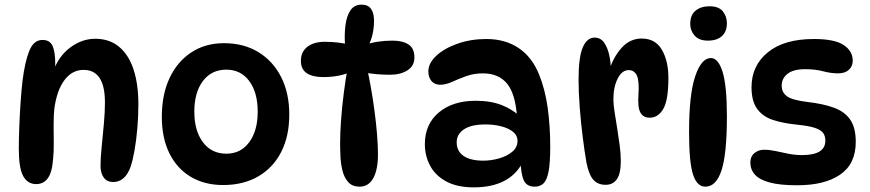

<svg xmlns="http://www.w3.org/2000/svg" viewBox="-20 -794 3746 827"><path d="M163 -622Q195 -622 206.5 -596Q218 -570 218 -519Q218 -507 216.5 -493.5Q215 -480 212 -469L210 -489Q234 -554 284 -590.5Q334 -627 390 -627Q452 -627 493.5 -592Q535 -557 555.5 -494Q576 -431 576 -345Q576 -292 571.5 -240.5Q567 -189 559.5 -146.5Q552 -104 543 -77Q531 -43 512 -26.5Q493 -10 467 -10Q441 -10 427 -29Q413 -48 413 -80Q413 -114 418 -162.5Q423 -211 427.5 -261.5Q432 -312 432 -353Q432 -493 340 -493Q291 -493 258 -449.5Q225 -406 214 -326Q211 -299 211 -259Q211 -219 211.5 -179.5Q212 -140 209 -113Q205 -53 186.5 -27Q168 -1 136 -1Q99 -1 80 -35.5Q61 -70 61 -152Q61 -194 63 -246Q65 -298 68.5 -350.5Q72 -403 77 -446Q87 -527 106 -574.5Q125 -622 163 -622Z M941 3Q861 3 801.5 -32.5Q742 -68 709.5 -134Q677 -200 677 -291Q677 -386 710 -457Q743 -528 803.5 -568Q864 -608 944 -608Q1030 -608 1093 -569.5Q1156 -531 1191 -462Q1226 -393 1226 -301Q1226 -207 1191 -139Q1156 -71 1092 -34Q1028 3 941 3ZM955 -132Q1017 -132 1053.5 -181.5Q1090 -231 1090 -313Q1090 -396 1053.5 -445Q1017 -494 955 -494Q891 -494 854 -445Q817 -396 817 -313Q817 -231 854 -181.5Q891 -132 955 -132Z M1486 -602H1466Q1463 -646 1468 -685.5Q1473 -725 1489.5 -749.5Q1506 -774 1537 -774Q1565 -774 1578 -756Q1591 -738 1591 -706Q1591 -643 1567 -598L1549 -600Q1603 -619 1671 -619Q1714 -619 1739.5 -602.5Q1765 -586 1765 -547Q1765 -510 1735 -491Q1705 -472 1660 -472Q1633 -472 1602.5 -474.5Q1572 -477 1543 -483L1560 -504Q1569 -466 1577.5 -417.5Q1586 -369 1593 -317Q1600 -265 1604 -216Q1608 -167 1608 -128Q1608 -64 1588 -27Q1568 10 1529 10Q1498 10 1480.5 -9Q1463 -28 1455.5 -57.5Q1448 -87 1446.5 -119Q1445 -151 1445 -177Q1445 -221 1449 -276.5Q1453 -332 1460.5 -391Q1468 -450 1478 -505L1498 -488Q1447 -462 1372 -462Q1326 -462 1301 -479Q1276 -496 1276 -532Q1276 -571 1304 -592.5Q1332 -614 1379 -614Q1410 -614 1437.5 -610.5Q1465 -607 1486 -602Z M2283 10Q2249 10 2236.5 -16.5Q2224 -43 2222 -101L2232 -96Q2176 13 2020 13Q1949 13 1902 -12.5Q1855 -38 1832.5 -80.5Q1810 -123 1810 -173Q1810 -259 1870 -309.5Q1930 -360 2029 -360Q2094 -360 2142 -341Q2190 -322 2224 -288L2207 -290Q2200 -391 2163.5 -434.5Q2127 -478 2060 -478Q2021 -478 1988 -466Q1955 -454 1927.5 -441.5Q1900 -429 1876 -429Q1852 -429 1838.5 -445Q1825 -461 1825 -486Q1825 -522 1859.5 -554Q1894 -586 1951 -606Q2008 -626 2075 -626Q2156 -626 2214 -587Q2272 -548 2302 -473Q2328 -409 2339 -330Q2350 -251 2350 -161Q2350 -93 2343 -56Q2336 -19 2321.5 -4.5Q2307 10 2283 10ZM2062 -102Q2095 -102 2129 -111.5Q2163 -121 2186 -140Q2209 -159 2209 -187Q2209 -211 2189.5 -226.5Q2170 -242 2138.5 -250Q2107 -258 2071 -258Q2010 -258 1978.5 -237Q1947 -216 1947 -181Q1947 -143 1976.5 -122.5Q2006 -102 2062 -102Z M2472 -451Q2472 -547 2490 -589.5Q2508 -632 2541 -632Q2567 -632 2582 -610.5Q2597 -589 2604 -557.5Q2611 -526 2611 -494L2606 -496Q2623 -550 2658.5 -589Q2694 -628 2744 -628Q2803 -628 2831 -579.5Q2859 -531 2859 -459Q2859 -363 2837 -325Q2815 -287 2778 -287Q2751 -287 2738.5 -309Q2726 -331 2730 -387Q2734 -446 2723 -469Q2712 -492 2688 -492Q2659 -492 2640.5 -455.5Q2622 -419 2622 -366Q2622 -345 2627 -313Q2632 -281 2638 -243.5Q2644 -206 2649 -169Q2654 -132 2654 -101Q2654 -46 2637 -22Q2620 2 2589 2Q2554 2 2535 -20.5Q2516 -43 2506 -94Q2498 -140 2490 -203Q2482 -266 2477 -332Q2472 -398 2472 -451Z M3036 -767Q3076 -767 3093.5 -745Q3111 -723 3111 -694Q3111 -658 3089.5 -638.5Q3068 -619 3029 -619Q2991 -619 2972 -640.5Q2953 -662 2953 -691Q2953 -729 2976 -748Q2999 -767 3036 -767ZM3042 -544Q3074 -544 3092.5 -484Q3111 -424 3111 -293Q3111 -132 3088 -61Q3065 10 3018 10Q2982 10 2965 -42.5Q2948 -95 2948 -226Q2948 -387 2974.5 -465.5Q3001 -544 3042 -544Z M3486 -626Q3575 -626 3614 -600Q3653 -574 3653 -533Q3653 -509 3636.5 -493.5Q3620 -478 3590 -478Q3559 -478 3525.5 -487Q3492 -496 3448 -496Q3397 -496 3372 -476Q3347 -456 3347 -425Q3347 -396 3369.5 -379.5Q3392 -363 3456 -355Q3527 -347 3573.5 -329.5Q3620 -312 3643 -277.5Q3666 -243 3666 -183Q3666 -88 3599 -42Q3532 4 3414 4Q3339 4 3295 -8Q3251 -20 3231.5 -42Q3212 -64 3212 -94Q3212 -120 3229.5 -134.5Q3247 -149 3271 -149Q3294 -149 3320 -143.5Q3346 -138 3375 -132Q3404 -126 3435 -126Q3535 -126 3535 -188Q3535 -209 3525 -222Q3515 -235 3489 -243.5Q3463 -252 3413 -257Q3353 -263 3309 -277.5Q3265 -292 3241 -325.5Q3217 -359 3217 -418Q3217 -511 3287 -568.5Q3357 -626 3486 -626Z"/></svg>

Font: DynaPuff
Style: Regular
Weight: 400
Designer: Toshi Omagari, Jennifer Daniel
Foundry: Google Fonts
Version: Version 2.000